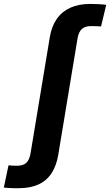

<svg xmlns="http://www.w3.org/2000/svg" viewBox="-151 -763 570 994"><path d="M-54.2 211.4Q-68.8 211.4 -82.3 211.2Q-95.7 210.9 -107.9 210.2Q-120.1 209.5 -131.3 208L-106.9 92.8Q-97.2 93.8 -86.2 94.5Q-75.2 95.2 -64 95.2Q-31.7 95.2 -15.1 80.1Q1.5 64.9 7.3 29.8L106.9 -570.8Q116.2 -627 143.1 -665.3Q169.9 -703.6 213.4 -723.1Q256.8 -742.7 315.9 -742.7Q339.4 -742.7 360.8 -741.5Q382.3 -740.2 398.9 -737.8L372.1 -626Q362.3 -627 348.6 -627.4Q335 -627.9 320.3 -627.9Q289.1 -627.9 272.7 -612.8Q256.3 -597.7 250.5 -564.5L150.9 36.6Q141.6 94.2 116.2 133.3Q90.8 172.4 48.3 191.9Q5.9 211.4 -54.2 211.4Z"/></svg>

Font: Inter 24pt
Style: Bold Italic
Weight: 700
Italic angle: -9.3988°
Version: Version 4.001;git-66647c0bb